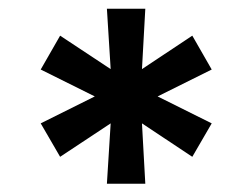

<svg xmlns="http://www.w3.org/2000/svg" viewBox="-20 -748 590 449"><path d="M230 -318.4H319.8L312 -459.5L429.7 -381.3L475.1 -459.5L348.6 -522.5L475.1 -585.4L429.7 -664.6L312 -586.4L319.8 -727.5H230L238.8 -586.4L120.6 -664.6L75.2 -585.4L201.7 -522.5L75.2 -459.5L120.6 -381.3L238.8 -459.5Z"/></svg>

Font: Raveo SemiBold
Style: Regular
Weight: 600
Designer: Jakub Foglar, Rasmus Andersson (Inter)
Foundry: Jakubfoglar.com
Version: Version 1.100;Glyphs 3.2.3 (3260)